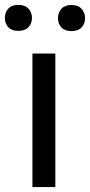

<svg xmlns="http://www.w3.org/2000/svg" viewBox="-54 -762 367 782"><path d="M171.4 0H78.1V-543.9H171.4ZM-34.2 -689Q-34.2 -711.4 -20.3 -726.8Q-6.3 -742.2 20.5 -742.2Q47.9 -742.2 62 -726.8Q76.2 -711.4 76.2 -689Q76.2 -666.5 62 -651.4Q47.9 -636.2 20.5 -636.2Q-6.3 -636.2 -20.3 -651.4Q-34.2 -666.5 -34.2 -689ZM182.1 -688Q182.1 -710.4 196 -726.1Q210 -741.7 236.8 -741.7Q264.2 -741.7 278.3 -726.1Q292.5 -710.4 292.5 -688Q292.5 -665.5 278.3 -650.4Q264.2 -635.3 236.8 -635.3Q210 -635.3 196 -650.4Q182.1 -665.5 182.1 -688Z"/></svg>

Font: Roboto2
Style: Regular
Weight: 400
Designer: Google
Foundry: Google
Version: Version 2.000981-w3; 2014; ttfautohint (v1.1) -l 5 -r 24 -G 